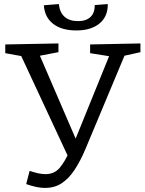

<svg xmlns="http://www.w3.org/2000/svg" viewBox="-20 -912 716 946"><path d="M109 -5 126 -70Q150 -62 169 -58Q188 -54 204 -54Q248 -54 274.5 -85.5Q301 -117 324 -171L318 -135L79 -648L100 -633L6 -650V-693L268 -698V-655L159 -634L169 -655L357 -219L347 -215L524 -651L531 -633L424 -650V-693L672 -698V-655L578 -634L599 -651L402 -180Q376 -118 347 -74.5Q318 -31 283 -8.5Q248 14 202 14Q181 14 158 9Q135 4 109 -5ZM356 -762Q284 -762 242 -794.5Q200 -827 196 -886L270 -892Q274 -851 298 -829.5Q322 -808 365 -808Q404 -808 425.5 -828Q447 -848 447 -887L511 -892Q512 -831 470.5 -796.5Q429 -762 356 -762Z"/></svg>

Font: Pack4
Style: Regular
Weight: 400
Version: Version 2.002